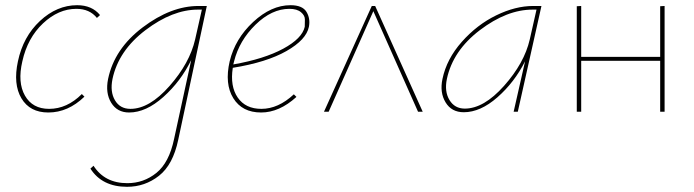

<svg xmlns="http://www.w3.org/2000/svg" viewBox="-20 -430 2672 739"><path d="M353 -361Q325 -396 274 -396Q205 -396 145.5 -340Q86 -284 66 -194Q47 -113 76 -62Q105 -11 169 -11Q238 -11 295 -68L305 -58Q242 3 166 3Q95 3 62.5 -51.5Q30 -106 49 -194Q69 -289 134 -349.5Q199 -410 277 -410Q334 -410 365 -372Z M744 -407H776L666 108Q646 204 592 246.5Q538 289 469 289Q373 289 328 219L340 208Q383 275 470 275Q533 275 582 235.5Q631 196 650 105L716 -199Q676 -117 609 -57Q542 3 477 3Q431 3 408 -34.5Q385 -72 396 -126Q420 -242 529 -324.5Q638 -407 744 -407ZM482 -11Q555 -11 632.5 -99Q710 -187 731 -278L757 -393H742Q644 -393 540 -314Q436 -235 413 -126Q403 -77 422.5 -44Q442 -11 482 -11Z M1098 -410Q1144 -410 1159.5 -384.5Q1175 -359 1169 -327Q1159 -277 1082.5 -233.5Q1006 -190 876 -169Q865 -98 895 -54.5Q925 -11 986 -11Q1051 -11 1111 -67L1121 -57Q1055 3 985 3Q912 3 878 -52Q844 -107 864 -194Q885 -281 954.5 -345.5Q1024 -410 1098 -410ZM1153 -327Q1153 -339 1153.5 -354.5Q1154 -370 1138.5 -383Q1123 -396 1094 -396Q1026 -396 963.5 -335Q901 -274 881 -194L878 -182Q997 -203 1070 -242.5Q1143 -282 1153 -327Z M1607 0H1589L1417 -387L1245 0H1227L1411 -407H1424Z M2032 -407H2064L1973 0H1957L2001 -194Q1960 -113 1894.5 -55.5Q1829 2 1765 2Q1718 2 1695 -36Q1672 -74 1683 -126Q1699 -203 1757.5 -269Q1816 -335 1890 -371Q1964 -407 2032 -407ZM1769 -12Q1842 -12 1920 -99.5Q1998 -187 2019 -278L2045 -393H2030Q1931 -393 1827 -314Q1723 -235 1700 -126Q1690 -78 1710 -45Q1730 -12 1769 -12Z M2521 -406 2538 -407V0H2521V-196H2217V0H2200V-406L2217 -407V-211H2521Z"/></svg>

Font: EauTestInfant Thin
Style: Italic
Weight: 250
Italic angle: -12°
Designer: Christian Thalmann (Catharsis Fonts)
Version: Version 0.001;PS 000.001;hotconv 1.0.88;makeotf.lib2.5.64775